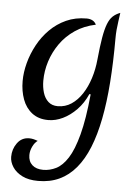

<svg xmlns="http://www.w3.org/2000/svg" viewBox="-62 -660 742 1036"><g transform="rotate(5 309.5 -142.0)"><path d="M419 -162Q397 -112 362.5 -76.5Q328 -41 288.5 -22Q249 -3 210 -3Q157 -3 122 -30Q87 -57 70.5 -102Q54 -147 54 -201Q54 -248 67.5 -299Q81 -350 107 -398Q133 -446 171 -484Q209 -522 258.5 -544.5Q308 -567 369 -567Q387 -567 400.5 -560Q414 -553 421 -538Q358 -525 310 -492.5Q262 -460 230 -414.5Q198 -369 181.5 -317Q165 -265 165 -212Q165 -178 174 -148Q183 -118 203 -100Q223 -82 254 -82Q295 -82 328 -104Q361 -126 385.5 -163.5Q410 -201 425.5 -249.5Q441 -298 446 -352Q453 -424 461 -470.5Q469 -517 480 -545.5Q491 -574 507 -589Q523 -604 547 -613Q544 -590 540.5 -566.5Q537 -543 535 -520Q533 -497 533 -473Q533 -345 525 -235.5Q517 -126 499.5 -36.5Q482 53 454.5 121Q427 189 388 235.5Q349 282 298.5 305.5Q248 329 184 329Q132 329 97.5 311.5Q63 294 45.5 267Q28 240 28 212Q28 170 52 137Q76 104 117 104Q128 104 139 106.5Q150 109 163 114Q147 125 136 148Q125 171 125 194Q125 228 146.5 247.5Q168 267 206 267Q242 267 276 250Q310 233 339 188Q368 143 390.5 58.5Q413 -26 426 -161Z"/></g></svg>

Font: Merienda
Style: Regular
Weight: 400
Designer: Eduardo Rodriguez Tunni
Foundry: Eduardo Rodriguez Tunni
Version: Version 2.001